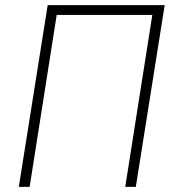

<svg xmlns="http://www.w3.org/2000/svg" viewBox="-20 -725 677 745"><path d="M53 0 165 -705H619L507 0H466L571 -667H200L95 0Z"/></svg>

Font: Nunito Sans 10pt Condensed ExtraLight
Style: Italic
Weight: 250
Width: 3
Italic angle: -9°
Designer: Vernon Adams
Foundry: Vernon Adams
Version: Version 3.101;gftools[0.9.27]